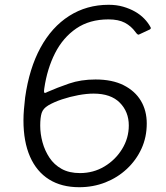

<svg xmlns="http://www.w3.org/2000/svg" viewBox="-20 -772 695 802"><path d="M434 -752Q467 -752 494.5 -744Q522 -736 544 -723.5Q566 -711 582.5 -694Q599 -677 609 -658Q612 -653 606 -649L561 -628Q556 -624 546 -638Q528 -663 501.5 -677Q475 -691 433 -691Q354 -691 298.5 -653Q243 -615 210 -550Q177 -485 165 -403Q164 -398 164 -394Q164 -390 164 -388Q164 -384 168 -384Q172 -384 176 -387Q219 -406 268.5 -423Q318 -440 379 -440Q449 -440 496.5 -416Q544 -392 568.5 -351Q593 -310 593 -256Q593 -199 571 -151Q549 -103 510 -66.5Q471 -30 420 -10Q369 10 311 10Q237 10 185 -22.5Q133 -55 105.5 -117.5Q78 -180 78 -269Q78 -291 80 -315Q82 -339 85 -365Q102 -486 149 -572.5Q196 -659 269 -705.5Q342 -752 434 -752ZM371 -381Q342 -381 307 -374.5Q272 -368 239 -357Q206 -346 182 -332Q160 -319 154 -300Q148 -281 148 -247Q148 -213 157.5 -178Q167 -143 186.5 -113.5Q206 -84 237.5 -66.5Q269 -49 314 -49Q370 -49 416 -76.5Q462 -104 490 -149.5Q518 -195 518 -248Q518 -305 480.5 -343Q443 -381 371 -381Z"/></svg>

Font: Libre Franklin Thin Light
Style: Italic
Weight: 300
Italic angle: -8°
Version: Version 3.000